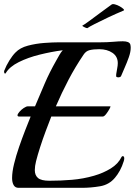

<svg xmlns="http://www.w3.org/2000/svg" viewBox="-39 -901 647 921"><path d="M50 0Q34 0 26.5 -13Q19 -26 19 -47Q19 -76 28.5 -115Q38 -154 52.5 -196Q67 -238 82 -276.5Q97 -315 108 -342H53Q45 -342 45 -348Q45 -354 54 -364.5Q63 -375 75 -383Q87 -391 95 -391H129Q154 -450 176 -501.5Q198 -553 231 -611Q239 -625 246 -637.5Q253 -650 262 -660Q208 -653 151.5 -639Q95 -625 51 -603Q7 -581 -11 -551Q-12 -548 -15 -548Q-17 -548 -18.5 -552Q-20 -556 -19 -561Q-9 -587 6 -611Q21 -635 35 -649Q57 -672 95 -682Q133 -692 173.5 -695Q214 -698 243 -698H441Q476 -698 503.5 -700.5Q531 -703 550 -703Q581 -703 586 -688Q587 -684 587.5 -680.5Q588 -677 588 -672Q588 -652 579 -626.5Q570 -601 559.5 -577.5Q549 -554 543 -539Q542 -534 537.5 -532Q533 -530 529 -530Q524 -530 520 -532Q517 -534 518.5 -545.5Q520 -557 523 -572Q526 -587 526 -598Q526 -630 500.5 -647.5Q475 -665 437 -665Q409 -665 391 -660.5Q373 -656 362 -639Q322 -580 289.5 -518Q257 -456 229 -391H490Q493 -391 486.5 -379Q480 -367 470.5 -354.5Q461 -342 454 -342H207Q196 -314 181 -274Q166 -234 153.5 -195Q141 -156 134 -128Q128 -104 128 -85Q128 -60 143.5 -47Q159 -34 198 -34Q252 -34 306 -38.5Q360 -43 412 -58Q457 -71 492.5 -93Q528 -115 544 -148Q546 -152 550 -152Q557 -152 557 -141Q557 -139 556.5 -136Q556 -133 555 -129Q547 -103 536 -83Q525 -63 513 -49Q485 -15 441 -7.5Q397 0 353 0ZM380 -766H379Q375 -766 365 -771Q355 -776 356 -778Q364 -782 388 -799.5Q412 -817 442 -839.5Q472 -862 496 -879Q501 -883 512.5 -880Q524 -877 535.5 -870.5Q547 -864 553 -858Q559 -852 553 -850Q517 -835 480 -817.5Q443 -800 415.5 -786Q388 -772 380 -766Z"/></svg>

Font: Playball
Style: Regular
Weight: 400
Designer: Robert E. Leuschke
Foundry: Robert E. Leuschke
Version: Version 1.010